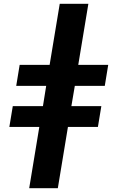

<svg xmlns="http://www.w3.org/2000/svg" viewBox="-20 -843 616 1006"><path d="M133 143H283L336 -178H493L511 -287H354L372 -393H529L547 -503H390L443 -823H293L240 -503H83L65 -393H222L205 -287H47L29 -178H186Z"/></svg>

Font: Iosevka Sparkle Heavy Oblique
Style: Regular
Weight: 900
Italic angle: -9°
Designer: Belleve Invis
Foundry: Belleve Invis
Version: Version 4.5.0; ttfautohint (v1.8.3)